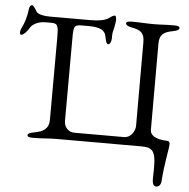

<svg xmlns="http://www.w3.org/2000/svg" viewBox="-59 -752 1002 1016"><g transform="rotate(5 442.0 -244.5)"><path d="M26 -533C41 -533 61 -560 67 -571C81 -597 117 -610 149 -610H176C191 -610 189 -610 197 -608C213 -604 218 -593 218 -538L217 -98C217 -51 189 -33 139 -24C116 -20 106 -15 106 -6C106 2 118 5 135 5C189 5 213 0 263 0H713C770 0 788 19 788 102C788 119 788 139 787 162C787 182 789 205 808 205C824 205 833 190 834 174C840 80 859 0 859 -25C859 -33 856 -41 845 -41C817 -42 754 -48 754 -92V-549C754 -597 775 -613 825 -622C848 -626 858 -633 858 -642C858 -650 846 -653 829 -653C775 -653 763 -650 720 -650C674 -650 657 -653 603 -653C586 -653 574 -650 574 -642C574 -633 584 -626 607 -622C657 -613 674 -597 674 -549V-106C674 -77 651 -41 616 -41H351C320 -41 297 -67 297 -98L298 -543C298 -607 303 -610 348 -610H379C443 -610 466 -592 471 -564C476 -538 480 -523 490 -523C500 -523 506 -543 506 -555V-567C506 -593 510 -589 516 -626C517 -632 520 -647 520 -654C520 -664 517 -677 513 -677C497 -677 490 -665 474 -657C452 -646 425 -642 379 -642H167C139 -642 105 -648 97 -662C91 -673 77 -694 72 -694C67 -694 58 -693 55 -671C49 -629 43 -604 24 -566C21 -560 19 -552 19 -546C19 -539 21 -533 26 -533Z"/></g></svg>

Font: EB Garamond
Style: Regular
Weight: 400
Designer: Georg Duffner and Octavio Pardo
Foundry: Georg Duffner
Version: Version 1.000;PS 001.000;hotconv 1.0.88;makeotf.lib2.5.64775